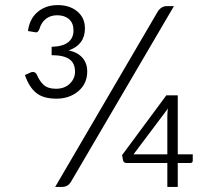

<svg xmlns="http://www.w3.org/2000/svg" viewBox="-20 -735 857 755"><path d="M78 -440 98 -449Q104 -452 109 -452Q120 -452 125 -441Q135 -417 151.5 -401.5Q168 -386 200 -386Q234 -386 254.5 -406Q275 -426 275 -453Q275 -487 252.5 -502.5Q230 -518 183 -518V-551Q226 -552 247.5 -568.5Q269 -585 269 -615Q269 -644 251.5 -659.5Q234 -675 205 -675Q178 -675 160 -660.5Q142 -646 135 -621Q133 -615 129 -611Q125 -607 120 -608L90 -613Q96 -661 128 -688Q160 -715 207 -715Q254 -715 284 -690Q314 -665 314 -623Q314 -591 297.5 -569Q281 -547 250 -537Q286 -529 304.5 -507.5Q323 -486 323 -454Q323 -406 288 -376.5Q253 -347 202 -347Q150 -347 122 -370Q94 -393 78 -440ZM600 -689Q614 -711 636 -711H664L259 -20Q252 -9 243.5 -4.5Q235 0 224 0H197ZM638 0V-94H479Q466 -94 464 -104L460 -125L634 -360H679V-128H738V-104Q738 -94 728 -94H679V0ZM505 -128H638V-278Q638 -299 641 -309Z"/></svg>

Font: Aleo Light
Style: Regular
Weight: 300
Designer: Alessio Laiso
Foundry: Alessio Laiso
Version: Version 2.000